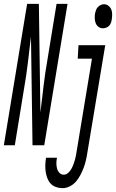

<svg xmlns="http://www.w3.org/2000/svg" viewBox="-62 -755 603 998"><path d="M-42 0 79 -735H140L148 -170Q156 -237 164 -305Q172 -373 184 -441L232 -735H289L168 0H107L99 -565Q91 -498 83 -430Q75 -362 63 -294L15 0ZM473 -608Q460 -608 450 -615.5Q440 -623 435.5 -634.5Q431 -646 430.5 -659Q430 -672 432 -685Q434 -694 437 -702.5Q440 -711 446.5 -718Q453 -725 461.5 -729Q470 -733 479 -733Q491 -733 501.5 -725Q512 -717 516.5 -705.5Q521 -694 521 -681Q521 -668 519 -655Q518 -646 515 -637.5Q512 -629 506 -622Q500 -615 490.5 -611.5Q481 -608 473 -608ZM263 223Q245 223 228.5 217Q212 211 201 199Q190 187 184 171Q178 155 175.5 138Q173 121 173.5 103Q174 85 177 67V65H234V66Q231 80 231 94Q231 108 234.5 121Q238 134 247 143.5Q256 153 269 153Q282 153 292.5 143.5Q303 134 309 123Q315 112 319.5 100Q324 88 327.5 76Q331 64 333 52Q335 40 337 28L416 -450H342L346 -520H485L392 39Q389 59 384.5 78.5Q380 98 373 116.5Q366 135 356.5 153.5Q347 172 333.5 188Q320 204 301 213.5Q282 223 263 223Z"/></svg>

Font: Iosevka Term Curly Oblique
Style: Regular
Weight: 400
Italic angle: -9°
Designer: Belleve Invis
Foundry: Belleve Invis
Version: Version 32.3.0